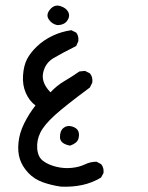

<svg xmlns="http://www.w3.org/2000/svg" viewBox="-20 -363 540 700"><path d="M202.1 317.4Q167 312.5 135.7 301.3Q104.5 290 83 267.1Q61.5 244.1 52.7 217.8Q43.9 191.4 47.4 156.7Q50.8 122.1 67.9 87.4Q85 52.7 109.4 21.5Q86.9 4.9 74.2 -23.9Q61.5 -52.7 64 -88.4Q66.4 -124 78.6 -147.5Q90.8 -170.9 114.7 -193.8Q138.7 -216.8 171.4 -232.4Q204.1 -248 240.2 -252.9L257.8 -244.1Q267.6 -232.4 265.6 -212.9L257.8 -195.3Q205.1 -168.9 174.8 -150.9Q144.5 -132.8 137.2 -97.2Q129.9 -61.5 164.1 -26.4Q186.5 -50.8 214.8 -67.4Q243.2 -84 269.5 -102.5L290 -104.5L307.6 -95.7Q319.3 -82 316.4 -61.5L307.6 -43.9Q217.8 22.5 179.2 57.6Q140.6 92.8 127 120.6Q113.3 148.4 115.7 179.2Q118.2 210 137.7 224.1Q157.2 238.3 185.5 245.1Q213.9 252 241.7 249Q269.5 246.1 289.6 236.3Q309.6 226.6 332 226.6L348.6 235.4Q359.4 248 357.4 267.6L348.6 284.2Q316.4 303.7 279.8 311.5Q243.2 319.3 202.1 317.4ZM235.4 168Q199.2 161.1 198.7 137.7Q198.2 114.3 211.4 103.5Q224.6 92.8 242.7 98.1Q260.7 103.5 265.6 115.7Q270.5 127.9 265.6 143.6Q260.7 159.2 235.4 168ZM188.5 -271.5Q168.9 -275.4 157.7 -292.5Q146.5 -309.6 162.6 -328.6Q178.7 -347.7 200.2 -340.8Q221.7 -334 229 -318.8Q236.3 -303.7 225.1 -287.6Q213.9 -271.5 188.5 -271.5Z"/></svg>

Font: JasonHandwriting2
Style: Regular
Weight: 400
Version: Version 1.05.10